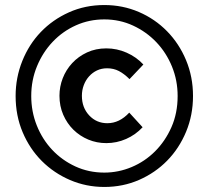

<svg xmlns="http://www.w3.org/2000/svg" viewBox="-20 -731 829 762"><path d="M42 -350Q42 -423 68.5 -489Q95 -555 142 -604Q189 -653 253.5 -682Q318 -711 394 -711Q467 -711 531 -683.5Q595 -656 643 -607Q691 -558 718.5 -492Q746 -426 746 -350Q746 -274 718.5 -208Q691 -142 643.5 -93.5Q596 -45 532 -17Q468 11 394 11Q322 11 258 -16.5Q194 -44 146 -92Q98 -140 70 -206Q42 -272 42 -350ZM685 -350Q685 -412 662.5 -467Q640 -522 600.5 -563.5Q561 -605 508 -629.5Q455 -654 394 -654Q334 -654 281.5 -630.5Q229 -607 189.5 -565.5Q150 -524 127 -468.5Q104 -413 104 -350Q104 -288 126 -233Q148 -178 187 -136.5Q226 -95 279 -70.5Q332 -46 394 -46Q450 -46 502.5 -68Q555 -90 595.5 -130.5Q636 -171 660.5 -226.5Q685 -282 685 -350ZM216 -351Q216 -387 229 -420.5Q242 -454 266.5 -480.5Q291 -507 325.5 -523Q360 -539 402 -539Q444 -539 482.5 -522Q521 -505 549 -475Q535 -461 521.5 -446Q508 -431 494 -417Q473 -438 452 -449Q431 -460 405 -460Q383 -460 365 -451.5Q347 -443 333.5 -428Q320 -413 312.5 -393Q305 -373 305 -351Q305 -304 334 -273Q363 -242 406 -242Q454 -242 493 -284Q506 -270 519.5 -255Q533 -240 546 -226Q518 -196 480.5 -179.5Q443 -163 402 -163Q364 -163 330.5 -177Q297 -191 271.5 -216Q246 -241 231 -275.5Q216 -310 216 -351Z"/></svg>

Font: Rosa Sans SemiBold
Style: Regular
Weight: 600
Designer: Pentagram / MCKL
Foundry: Pentagram / MCKL
Version: Version 1.005;September 16, 2019;FontCreator 11.5.0.2425 64-